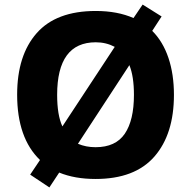

<svg xmlns="http://www.w3.org/2000/svg" viewBox="-20 -773 836 840"><path d="M398 10Q307 10 239 -18L196 47L112 -9L155 -73Q55 -169 55 -359Q55 -531 140.5 -628Q226 -725 399 -725Q494 -725 564 -694L604 -753L687 -701L646 -638Q693 -591 717 -519.5Q741 -448 741 -358Q741 -186 655.5 -88Q570 10 398 10ZM253 -220 482 -568Q444 -588 399 -588Q230 -588 230 -358Q230 -269 253 -220ZM546 -488 321 -144Q356 -129 398 -129Q486 -129 526 -188Q566 -247 566 -358Q566 -439 546 -488Z"/></svg>

Font: Noto Sans UI ExtraBold
Style: Regular
Weight: 800
Designer: Monotype Design Team
Foundry: Monotype Imaging Inc.
Version: Version 1.001